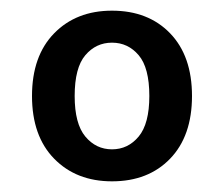

<svg xmlns="http://www.w3.org/2000/svg" viewBox="-20 -730 420 360"><path d="M190 -390Q123 -390 81.5 -432.5Q40 -475 40 -550Q40 -625 81.5 -667.5Q123 -710 190 -710Q258 -710 299 -667.5Q340 -625 340 -550Q340 -475 299 -432.5Q258 -390 190 -390ZM190 -450Q220 -450 240 -474Q260 -498 260 -550Q260 -603 240 -626.5Q220 -650 190 -650Q160 -650 140 -626.5Q120 -603 120 -550Q120 -498 140 -474Q160 -450 190 -450Z"/></svg>

Font: Cuprum
Style: Regular
Weight: 400
Designer: Jovanny Lemonad
Foundry: Jovanny Lemonad
Version: Version 3.000